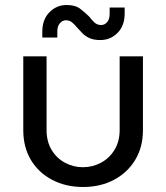

<svg xmlns="http://www.w3.org/2000/svg" viewBox="-20 -735 664 767"><path d="M312 12Q243 12 188.5 -16.5Q134 -45 103.5 -96Q73 -147 73 -215V-510H166V-216Q166 -170 186 -136.5Q206 -103 239.5 -85Q273 -67 311 -67Q350 -67 383.5 -85Q417 -103 437.5 -136.5Q458 -170 458 -216V-510H551V-215Q551 -147 520 -96Q489 -45 435 -16.5Q381 12 312 12ZM381 -575Q354 -575 337 -583Q320 -591 309 -602.5Q298 -614 288 -625Q278 -637 268 -645.5Q258 -654 243 -654Q230 -654 219.5 -642.5Q209 -631 209 -610V-585H149V-609Q149 -657 177.5 -686Q206 -715 246 -715Q281 -715 301 -699.5Q321 -684 336 -669Q346 -656 357 -645.5Q368 -635 384 -635Q398 -635 408 -646.5Q418 -658 418 -680V-705H478V-681Q478 -632 449.5 -603.5Q421 -575 381 -575Z"/></svg>

Font: MuseoModerno Thin
Style: Regular
Weight: 400
Version: Version 1.003